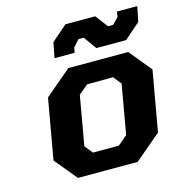

<svg xmlns="http://www.w3.org/2000/svg" viewBox="-108 -826 871 923"><g transform="rotate(-15 328.0 -364.5)"><path d="M414 -580 368 -644H342L312 -610L307 -585H207L222 -661L300 -729H448L495 -667H521L551 -698L555 -724H656L641 -649L562 -580ZM167 0 75 -111 128 -411 259 -522H557L648 -411L595 -111L464 0ZM268 -99H397L444 -139L487 -384L455 -424L326 -423L279 -384L236 -139Z"/></g></svg>

Font: Tomorrow SemiBold
Style: Italic
Weight: 600
Italic angle: -10°
Designer: Tony de Marco, Monica Rizzolli
Foundry: Just in Type
Version: Version 2.002